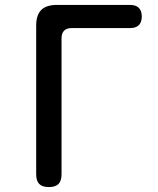

<svg xmlns="http://www.w3.org/2000/svg" viewBox="-20 -750 640 780"><path d="M178 10Q152 10 139.5 -2.5Q127 -15 127 -42V-646Q127 -689 147.5 -709.5Q168 -730 211 -730H509Q532 -730 544 -718Q556 -706 556 -683Q556 -660 544 -648Q532 -636 509 -636H272Q251 -636 240.5 -625.5Q230 -615 230 -594V-42Q230 -15 217.5 -2.5Q205 10 178 10Z"/></svg>

Font: Maple Mono Medium
Style: Regular
Weight: 500
Monospace: yes
Designer: subframe7536
Version: Version 7.000